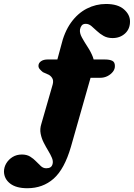

<svg xmlns="http://www.w3.org/2000/svg" viewBox="-144 -750 691 991"><path d="M269 -598.5Q266 -580 278.5 -557Q291 -534 308 -508.2Q325 -482.5 335.5 -455.5Q346 -428.5 338.5 -401.5L222 8Q188.5 123 132.8 172.2Q77 221.5 -3 221.5Q-60.5 221.5 -91.5 197.5Q-122.5 173.5 -123.5 136Q-123.5 113 -111.5 93Q-99.5 73 -78.8 60.2Q-58 47.5 -31 47.5Q-6 47.5 11.5 58.2Q29 69 42.2 83Q55.5 97 67.5 107.8Q79.5 118.5 94.5 118.5Q108.5 118.5 116.5 113.2Q124.5 108 127.5 96Q131 81.5 124 64.8Q117 48 105 28.2Q93 8.5 81.8 -13.5Q70.5 -35.5 65.8 -60Q61 -84.5 69.5 -111L125.5 -305.5Q133 -328 128.2 -341Q123.5 -354 109 -363.5L77.5 -377.5Q67 -386 60.8 -393.5Q54.5 -401 54.5 -410Q54.5 -424.5 67.5 -433.8Q80.5 -443 101.5 -443H164.5L147.5 -426L170.5 -511Q187.5 -584.5 222.2 -633Q257 -681.5 304 -705.5Q351 -729.5 403 -729.5Q464 -729.5 495.5 -702Q527 -674.5 527 -640Q527.5 -601 501.5 -577.2Q475.5 -553.5 437 -553.5Q410.5 -553.5 391 -564.5Q371.5 -575.5 356.2 -590Q341 -604.5 327.5 -615.8Q314 -627 298.5 -627Q285 -627 278.2 -619Q271.5 -611 269 -598.5ZM255 -348.5 286.5 -443H397Q422 -443 435.5 -436.2Q449 -429.5 449 -410Q449.5 -393.5 438.8 -379.8Q428 -366 410.8 -357.2Q393.5 -348.5 373.5 -348.5Z"/></svg>

Font: Fraunces Black
Style: Italic
Weight: 900
Italic angle: -16°
Version: Version 1.000;[b76b70a41]